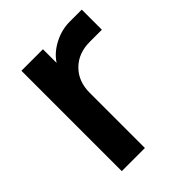

<svg xmlns="http://www.w3.org/2000/svg" viewBox="-151 -588 675 675"><g transform="rotate(-45 187.0 -250.5)"><path d="M64 -499H171V-431Q191 -462 228.5 -481.5Q266 -501 306 -501H366V-401H306Q249 -401 214 -366Q179 -331 179 -275V0H64Z"/></g></svg>

Font: Bai Jamjuree SemiBold
Style: Regular
Weight: 600
Version: Version 1.000; ttfautohint (v1.6)